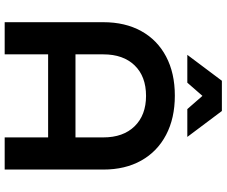

<svg xmlns="http://www.w3.org/2000/svg" viewBox="-92 -852 945 800"><g transform="rotate(90 380.0 -452.5)"><path d="M551 -761H435L380 -824L325 -761H209L317 -905H443ZM379 -709Q473 -709 542.5 -672.5Q612 -636 649.5 -569Q687 -502 687 -411V0H553V-181H207V0H73V-411Q73 -502 110 -569Q147 -636 216 -672.5Q285 -709 379 -709ZM380 -589Q299 -589 253 -541.5Q207 -494 207 -411V-295H553V-411Q553 -494 506.5 -541.5Q460 -589 380 -589Z"/></g></svg>

Font: TypoPRO Montserrat Alternates
Style: Regular
Weight: 500
Designer: Julieta Ulanovsky
Foundry: Julieta Ulanovsky
Version: Version 6.001